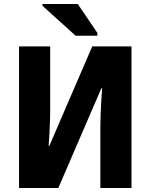

<svg xmlns="http://www.w3.org/2000/svg" viewBox="-20 -948 761 968"><path d="M361 -768 194 -919V-928H372L471 -782V-768ZM76 0V-714H233V-392Q233 -350 230.5 -298.5Q228 -247 225 -213H229L445 -714H643V0H486V-312Q486 -340 487.5 -375.5Q489 -411 491 -445.5Q493 -480 495 -503H491L274 0Z"/></svg>

Font: Noto Sans SemiCondensed ExtraBold
Style: Regular
Weight: 800
Width: 4
Designer: Monotype Design Team
Foundry: Monotype Imaging Inc.
Version: Version 2.013; ttfautohint (v1.8.4.7-5d5b)